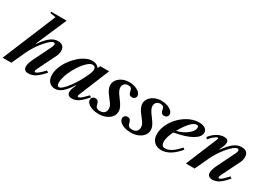

<svg xmlns="http://www.w3.org/2000/svg" viewBox="-46 -1615 3346 2430"><g transform="rotate(30 1627.0 -400.0)"><path d="M346.5 10.5Q274.5 10.5 274.5 -53.5Q274.5 -97.5 309.5 -169L435.5 -425.5Q449 -452.5 449 -470.5Q449 -492 429 -492Q410 -492 378.8 -466Q347.5 -440 311.5 -397.5Q275.5 -355 241.8 -303.5Q208 -252 184.5 -201L92 0H-35.5L287.5 -779L207.5 -791.5L204.5 -811H432L240 -367L246.5 -365.5Q310 -456 362 -494.8Q414 -533.5 470 -533.5Q514 -533.5 539 -510.5Q564 -487.5 564 -444Q564 -400.5 541.5 -356L415.5 -101.5Q401 -72 401 -59.5Q401 -46.5 414 -46.5Q444 -46.5 532.5 -140.5L558 -124.5Q501 -56.5 450.2 -23Q399.5 10.5 346.5 10.5Z M733.5 10.5Q677.5 10.5 645.2 -26.2Q613 -63 613 -127Q613 -180.5 634.8 -237.5Q656.5 -294.5 693.5 -347.5Q730.5 -400.5 777 -442.8Q823.5 -485 873.8 -509.8Q924 -534.5 972 -534.5Q1035.5 -534.5 1072 -488L1088 -524.5H1218L1036 -81Q1021.5 -46.5 1044 -46.5Q1058.5 -46.5 1083 -66.2Q1107.5 -86 1159.5 -140L1184 -124.5Q1124.5 -53.5 1077 -21.5Q1029.5 10.5 982.5 10.5Q911.5 10.5 911.5 -50.5Q911.5 -71.5 919.8 -96Q928 -120.5 947.5 -157.5L941 -159.5Q881 -69 832.2 -29.2Q783.5 10.5 733.5 10.5ZM767.5 -32.5Q787.5 -32.5 819 -61Q850.5 -89.5 886.8 -137.5Q923 -185.5 958 -245.5Q993 -305.5 1020 -368.5Q1033.5 -399.5 1037.5 -415.8Q1041.5 -432 1041.5 -445Q1041.5 -493 996 -493Q968.5 -493 934.2 -465Q900 -437 865.5 -391.2Q831 -345.5 802 -291Q773 -236.5 755.2 -182.5Q737.5 -128.5 737.5 -85Q737.5 -32.5 767.5 -32.5Z M1369 10.5Q1318 10.5 1276.5 -3.5Q1235 -17.5 1210.5 -41Q1186 -64.5 1186 -93Q1186 -114.5 1201.5 -128.8Q1217 -143 1241 -143Q1265.5 -143 1278 -128.5Q1290.5 -114 1295.5 -88.5Q1300.5 -60 1316.5 -45.2Q1332.5 -30.5 1366 -30.5Q1410 -30.5 1431.2 -52.5Q1452.5 -74.5 1452.5 -110Q1452.5 -127.5 1447 -144.2Q1441.5 -161 1427 -183.2Q1412.5 -205.5 1385.5 -238.5Q1348 -285 1332.2 -318.5Q1316.5 -352 1316.5 -382.5Q1316.5 -426 1343 -460.5Q1369.5 -495 1413.8 -514.8Q1458 -534.5 1511.5 -534.5Q1557 -534.5 1596.5 -520.8Q1636 -507 1660.5 -484Q1685 -461 1685 -433Q1685 -411.5 1669.8 -397.5Q1654.5 -383.5 1630 -383.5Q1586 -383.5 1577.5 -436.5Q1573 -470 1558.8 -482Q1544.5 -494 1519.5 -494Q1484 -494 1463 -474Q1442 -454 1442 -420.5Q1442 -396 1456.2 -367.2Q1470.5 -338.5 1502 -298Q1544.5 -242.5 1560.8 -209Q1577 -175.5 1577 -144.5Q1577 -99 1549.8 -64Q1522.5 -29 1475.5 -9.2Q1428.5 10.5 1369 10.5Z M1839 10.5Q1788 10.5 1746.5 -3.5Q1705 -17.5 1680.5 -41Q1656 -64.5 1656 -93Q1656 -114.5 1671.5 -128.8Q1687 -143 1711 -143Q1735.5 -143 1748 -128.5Q1760.5 -114 1765.5 -88.5Q1770.5 -60 1786.5 -45.2Q1802.5 -30.5 1836 -30.5Q1880 -30.5 1901.2 -52.5Q1922.5 -74.5 1922.5 -110Q1922.5 -127.5 1917 -144.2Q1911.5 -161 1897 -183.2Q1882.5 -205.5 1855.5 -238.5Q1818 -285 1802.2 -318.5Q1786.5 -352 1786.5 -382.5Q1786.5 -426 1813 -460.5Q1839.5 -495 1883.8 -514.8Q1928 -534.5 1981.5 -534.5Q2027 -534.5 2066.5 -520.8Q2106 -507 2130.5 -484Q2155 -461 2155 -433Q2155 -411.5 2139.8 -397.5Q2124.5 -383.5 2100 -383.5Q2056 -383.5 2047.5 -436.5Q2043 -470 2028.8 -482Q2014.5 -494 1989.5 -494Q1954 -494 1933 -474Q1912 -454 1912 -420.5Q1912 -396 1926.2 -367.2Q1940.5 -338.5 1972 -298Q2014.5 -242.5 2030.8 -209Q2047 -175.5 2047 -144.5Q2047 -99 2019.8 -64Q1992.5 -29 1945.5 -9.2Q1898.5 10.5 1839 10.5Z M2285 10.5Q2218.5 10.5 2178.2 -30.2Q2138 -71 2138 -139.5Q2138 -197 2160 -254Q2182 -311 2220.5 -361.5Q2259 -412 2309.2 -451Q2359.5 -490 2416 -512.2Q2472.5 -534.5 2530.5 -534.5Q2586.5 -534.5 2618.5 -512.8Q2650.5 -491 2650.5 -453Q2650.5 -390 2561.2 -339.5Q2472 -289 2308.5 -260Q2261.5 -167 2261.5 -102Q2261.5 -32.5 2318.5 -32.5Q2405 -32.5 2515 -159.5L2538.5 -142Q2414 10.5 2285 10.5ZM2328.5 -296Q2385 -308 2434.2 -335.5Q2483.5 -363 2514 -397.8Q2544.5 -432.5 2544.5 -465.5Q2544.5 -493.5 2517.5 -493.5Q2479.5 -493.5 2434.8 -446.8Q2390 -400 2348 -329.5Z M3035 10.5Q2961.5 10.5 2961.5 -52Q2961.5 -97 2996.5 -168.5L3123 -425.5Q3136.5 -453 3136.5 -470Q3136.5 -492 3115 -492Q3093.5 -492 3060.8 -466Q3028 -440 2991.5 -397Q2955 -354 2921.2 -302.8Q2887.5 -251.5 2864 -201L2770.5 0H2642.5L2829.5 -451Q2837.5 -471 2837.5 -476Q2837.5 -486 2827.5 -486Q2818 -486 2798.8 -472.8Q2779.5 -459.5 2758.8 -439.5Q2738 -419.5 2723 -398.5L2698.5 -418Q2738 -470.5 2790 -502.5Q2842 -534.5 2897.5 -534.5Q2959.5 -534.5 2959.5 -484.5Q2959.5 -465.5 2950.5 -438.8Q2941.5 -412 2919.5 -367L2925 -365.5Q2989.5 -456 3042 -494.8Q3094.5 -533.5 3153 -533.5Q3250.5 -533.5 3250.5 -441Q3250.5 -398.5 3229 -356L3102.5 -101.5Q3096 -88 3092.2 -76.8Q3088.5 -65.5 3088.5 -59Q3088.5 -46.5 3100.5 -46.5Q3116.5 -46.5 3142.5 -69Q3168.5 -91.5 3212.5 -140.5L3238 -124.5Q3181 -54.5 3133 -22Q3085 10.5 3035 10.5Z"/></g></svg>

Font: Libre Caslon Text SemiBold Italic
Style: Regular
Weight: 600
Italic angle: -22.583°
Designer: Pablo Impallari, Rodrigo Fuenzalida, Katja Schimmel
Foundry: Pablo Impallari, Rodrigo Fuenzalida
Version: Version 2.000